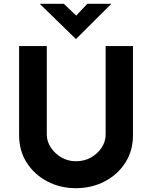

<svg xmlns="http://www.w3.org/2000/svg" viewBox="-20 -977 796 1005"><path d="M225 -272Q225 -237 246 -205Q267 -173 301.5 -153Q336 -133 377 -133Q422 -133 457 -153Q492 -173 512.5 -205Q533 -237 533 -272V-736H676V-269Q676 -188 636 -125.5Q596 -63 528 -27.5Q460 8 377 8Q295 8 227.5 -27.5Q160 -63 120 -125.5Q80 -188 80 -269V-736H225ZM314 -957 392 -883 358 -873 437 -957H563L378 -773H377L188 -957Z"/></svg>

Font: Reem Kufi Fun
Style: Regular
Weight: 400
Designer: Khaled Hosny
Version: Version 1.005